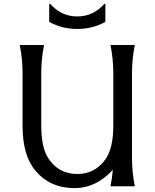

<svg xmlns="http://www.w3.org/2000/svg" viewBox="-20 -972 807 1002"><path d="M236.8 -952.1H241.7Q299.8 -886.2 383.3 -886.2Q466.8 -886.2 524.9 -952.1Q524.9 -952.1 529.8 -952.1V-857.9Q463.4 -820.8 383.3 -820.8Q303.2 -820.8 236.8 -857.9ZM683.6 0H556.6Q565.4 -43 568.8 -85.9Q481.4 9.8 369.1 9.8Q241.7 9.8 165 -81.1Q97.7 -160.6 97.7 -315.4V-590.8Q97.7 -664.1 83 -737.3H210Q195.3 -664.1 195.3 -590.8V-316.4Q195.3 -205.1 230.5 -148.4Q284.2 -64 383.3 -64Q476.1 -64 530.3 -140.6Q571.3 -198.7 571.3 -316.4V-590.8Q571.3 -664.1 556.6 -737.3H683.6Q668.9 -664.1 668.9 -590.8V-146.5Q668.9 -73.2 683.6 0Z"/></svg>

Font: Classica
Style: Book
Weight: 400
Version: Version 1.001